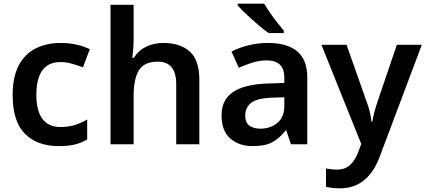

<svg xmlns="http://www.w3.org/2000/svg" viewBox="-20 -786 2318 1046"><path d="M300 10Q183 10 116 -57Q49 -124 49 -268Q49 -368 82.5 -430.5Q116 -493 175 -522.5Q234 -552 310 -552Q361 -552 401 -542Q441 -532 469 -518L432 -419Q401 -431 370 -439.5Q339 -448 310 -448Q178 -448 178 -269Q178 -182 211.5 -138Q245 -94 308 -94Q353 -94 388 -105Q423 -116 455 -135V-26Q424 -8 388.5 1Q353 10 300 10Z M708 -579Q708 -547 705.5 -516.5Q703 -486 701 -471H709Q735 -512 777 -532Q819 -552 870 -552Q962 -552 1014 -505Q1066 -458 1066 -353V0H940V-328Q940 -450 840 -450Q764 -450 736 -402Q708 -354 708 -265V0H582V-760H708Z M1440 -552Q1545 -552 1599.5 -506Q1654 -460 1654 -364V0H1565L1540 -75H1536Q1501 -31 1462 -10.5Q1423 10 1356 10Q1283 10 1235 -31Q1187 -72 1187 -158Q1187 -242 1248.5 -284Q1310 -326 1435 -331L1529 -334V-361Q1529 -412 1504 -434.5Q1479 -457 1434 -457Q1393 -457 1355.5 -445Q1318 -433 1281 -417L1241 -505Q1281 -526 1332.5 -539Q1384 -552 1440 -552ZM1463 -254Q1380 -251 1348 -225.5Q1316 -200 1316 -157Q1316 -118 1338.5 -101.5Q1361 -85 1398 -85Q1453 -85 1491 -116.5Q1529 -148 1529 -210V-256ZM1419 -766Q1432 -744 1451 -716.5Q1470 -689 1490.5 -663Q1511 -637 1526 -619V-606H1443Q1418 -624 1385 -652Q1352 -680 1321.5 -709Q1291 -738 1275 -756V-766Z M1731 -542H1868L1976 -236Q1987 -207 1994 -179Q2001 -151 2004 -122H2008Q2012 -147 2020 -177Q2028 -207 2038 -236L2142 -542H2278L2047 72Q2016 153 1962.5 196.5Q1909 240 1831 240Q1806 240 1788 237.5Q1770 235 1756 232V132Q1767 134 1782.5 136Q1798 138 1815 138Q1862 138 1889.5 110.5Q1917 83 1932 42L1948 -2Z"/></svg>

Font: Noto Sans Kannada SemiBold
Style: Regular
Weight: 600
Designer: Jelle Bosma - Monotype Design Team
Foundry: Monotype Imaging Inc.
Version: Version 2.005; ttfautohint (v1.8.4.7-5d5b)